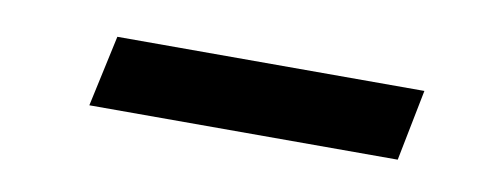

<svg xmlns="http://www.w3.org/2000/svg" viewBox="-26 -726 498 197"><g transform="rotate(10 223.0 -628.0)"><path d="M85.9 -665H405.8L391.1 -590.8H69.8Z"/></g></svg>

Font: Pattaya
Style: Regular
Weight: 400
Designer: Pablo Impallari / Thai characters Designed by Thanarat Vachiruckul and Suppakit Chalermlarp
Foundry: Pablo Impallari
Version: Version 2.000